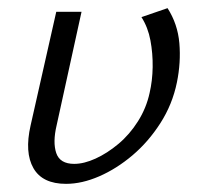

<svg xmlns="http://www.w3.org/2000/svg" viewBox="-20 -443 498 471"><path d="M142 8Q84 8 62 -30.5Q40 -69 55 -135L118 -414H180L119 -136Q109 -94 118 -67.5Q127 -41 162 -41Q186 -41 214.5 -54Q243 -67 270.5 -90Q298 -113 318.5 -145.5Q339 -178 347 -215Q354 -245 354.5 -278.5Q355 -312 349 -344Q343 -376 327 -401L391 -423Q416 -384 420 -337Q424 -290 414 -241Q403 -187 373.5 -141Q344 -95 305 -62Q266 -29 223.5 -10.5Q181 8 142 8Z"/></svg>

Font: Ysabeau Office
Style: Italic
Weight: 400
Italic angle: -12°
Designer: Christian Thalmann (Catharsis Fonts)
Version: Version 2.001;gftools[0.9.30]; featfreeze: tnum,lnum,ss02